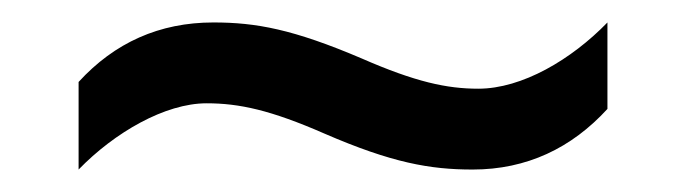

<svg xmlns="http://www.w3.org/2000/svg" viewBox="-20 -438 612 171"><path d="M269 -319C329 -293 363 -287 401 -287C449 -287 489 -306 521 -341V-418C489 -385 445 -359 406 -359C378 -359 350 -365 302 -386C241 -412 208 -418 170 -418C122 -418 82 -400 50 -365V-287C82 -320 127 -346 164 -346C193 -346 221 -340 269 -319Z"/></svg>

Font: Noto Sans Mahajani
Style: Regular
Weight: 400
Designer: Monotype Design Team
Foundry: Monotype Imaging Inc.
Version: Version 2.003